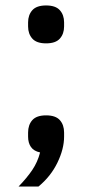

<svg xmlns="http://www.w3.org/2000/svg" viewBox="-20 -550 338 704"><path d="M149 -127Q184 -127 199.5 -109.5Q215 -92 215 -64V-49Q215 -4 190.5 46.5Q166 97 121 134H48Q79 102 98.5 73Q118 44 127 9Q104 4 93.5 -11Q83 -26 83 -49V-64Q83 -92 98.5 -109.5Q114 -127 149 -127ZM149 -391Q114 -391 98.5 -408.5Q83 -426 83 -453V-468Q83 -495 98.5 -512.5Q114 -530 149 -530Q184 -530 199.5 -512.5Q215 -495 215 -468V-453Q215 -426 199.5 -408.5Q184 -391 149 -391Z"/></svg>

Font: IBM Plex Sans Devanagari Text
Style: Regular
Weight: 450
Designer: Mike Abbink, Paul van der Laan, Pieter van Rosmalen, Erin McLaughlin
Foundry: Bold Monday
Version: Version 1.1